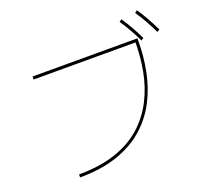

<svg xmlns="http://www.w3.org/2000/svg" viewBox="-143 -1018 1287 1206"><g transform="rotate(-20 500.0 -414.5)"><path d="M194 18V-2Q339 -3 444 -39.5Q549 -76 619.5 -140.5Q690 -205 732.5 -289.5Q775 -374 793 -470Q811 -566 811 -665L816 -660H130V-680H831V-665Q831 -564 812 -466Q793 -368 749.5 -281Q706 -194 632.5 -127Q559 -60 451 -21.5Q343 17 194 18ZM850 -659Q831 -699 809 -738.5Q787 -778 761 -815L777 -827Q803 -789 825.5 -749Q848 -709 867 -669ZM963 -675Q943 -716 920.5 -756.5Q898 -797 872 -835L888 -847Q915 -808 937.5 -767Q960 -726 980 -685Z"/></g></svg>

Font: Murecho Thin
Style: Regular
Weight: 100
Designer: Neil Summerour
Foundry: Positype
Version: Version 1.010